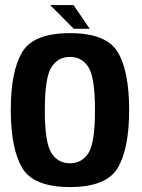

<svg xmlns="http://www.w3.org/2000/svg" viewBox="-20 -732 560 756"><path d="M255.5 4.5Q111.5 4.5 67 -71.5Q22.5 -147.5 22.5 -299Q22.5 -451 67 -526.2Q111.5 -601.5 255.5 -601.5Q399.5 -601.5 444 -526.2Q488.5 -451 488.5 -299Q488.5 -147.5 444 -71.5Q399.5 4.5 255.5 4.5ZM255.5 -89Q302 -89 328 -129Q354 -169 354 -298.5Q354 -428 328 -468Q302 -508 255.5 -508Q209 -508 182.8 -468Q156.5 -428 156.5 -298.5Q156.5 -169 182.8 -129Q209 -89 255.5 -89ZM270.5 -618.5 177.5 -712H269.5L333.5 -618.5Z"/></svg>

Font: Anybody SemiBold
Style: Regular
Weight: 600
Designer: Tyler Finck
Foundry: Etcetera Type Company
Version: Version 1.010; ttfautohint (v1.8.3) -l 8 -r 50 -G 200 -x 14 